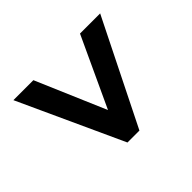

<svg xmlns="http://www.w3.org/2000/svg" viewBox="-129 -758 795 795"><g transform="rotate(45 268.0 -361.0)"><path d="M39 -224 345 -355 39 -497V-615L497 -387V-317L39 -107Z"/></g></svg>

Font: Noto Sans Arabic SemCond
Style: Bold
Weight: 700
Width: 4
Designer: Monotype Design Team, Nadine Chahine, Nizar Qandah and Khaled Hosny
Foundry: Monotype Imaging Inc.
Version: Version 2.012; ttfautohint (v1.8.4.7-5d5b)